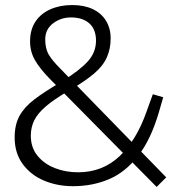

<svg xmlns="http://www.w3.org/2000/svg" viewBox="-20 -730 697 760"><path d="M600 10 177 -418Q137 -459 118 -492.5Q99 -526 99 -566Q99 -612 120 -644Q141 -676 179 -693Q217 -710 266 -710Q313 -710 347 -694Q381 -678 399.5 -648Q418 -618 418 -578Q418 -536 402.5 -502Q387 -468 352 -438.5Q317 -409 261 -376L249 -369Q193 -336 161 -308.5Q129 -281 115.5 -253.5Q102 -226 102 -193Q102 -146 128.5 -113.5Q155 -81 197.5 -64.5Q240 -48 289 -48Q385 -48 452.5 -111Q520 -174 560 -288L585 -357L626 -345L609 -286Q577 -177 526.5 -112.5Q476 -48 411 -20.5Q346 7 269 7Q207 7 154.5 -15Q102 -37 70 -80.5Q38 -124 38 -186Q38 -236 57 -271Q76 -306 116 -336.5Q156 -367 218 -403L230 -411Q296 -452 328 -487.5Q360 -523 360 -569Q360 -614 333.5 -637.5Q307 -661 261 -661Q221 -661 190 -637.5Q159 -614 159 -574Q159 -537 173.5 -513Q188 -489 220 -457L638 -28Z"/></svg>

Font: REM ExtraLight
Style: Regular
Weight: 250
Designer: Octavio Pardo
Foundry: Ashler Design
Version: Version 1.005;gftools[0.9.28]